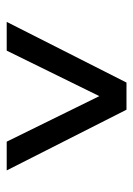

<svg xmlns="http://www.w3.org/2000/svg" viewBox="70 -892 406 587"><g transform="rotate(90 273.5 -598.0)"><path d="M46.4 -415 231.9 -781.2H314.9L500.5 -415H412.6L273.4 -698.2L134.3 -415Z"/></g></svg>

Font: Andika Basic
Style: Regular
Weight: 400
Designer: Annie Olsen & Victor Gaultney
Foundry: SIL International
Version: Version 1.000